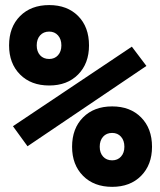

<svg xmlns="http://www.w3.org/2000/svg" viewBox="-20 -723 626 753"><path d="M172.9 -387.7Q101.6 -387.7 58.6 -430.9Q15.6 -474.1 15.6 -544.9Q15.6 -616.7 58.6 -659.9Q101.6 -703.1 172.9 -703.1Q243.7 -703.1 286.4 -660.2Q329.1 -617.2 329.1 -544.9Q329.1 -474.1 286.4 -430.9Q243.7 -387.7 172.9 -387.7ZM419.9 9.8Q348.6 9.8 305.7 -33.4Q262.7 -76.7 262.7 -147.5Q262.7 -219.2 305.7 -262.5Q348.6 -305.7 419.9 -305.7Q490.7 -305.7 533.4 -262.5Q576.2 -219.2 576.2 -147.5Q576.2 -76.7 533.4 -33.4Q490.7 9.8 419.9 9.8ZM87.9 -149.4 30.8 -228 497.1 -540 554.2 -464.4ZM419.9 -94.2Q441.4 -94.2 454.6 -108.9Q467.8 -123.5 467.8 -147.5Q467.8 -171.9 454.6 -186.8Q441.4 -201.7 419.9 -201.7Q397.5 -201.7 384.3 -186.8Q371.1 -171.9 371.1 -147.5Q371.1 -123.5 384.3 -108.9Q397.5 -94.2 419.9 -94.2ZM172.9 -491.7Q194.3 -491.7 207.5 -506.3Q220.7 -521 220.7 -544.9Q220.7 -569.3 207.5 -584.2Q194.3 -599.1 172.9 -599.1Q150.4 -599.1 137.2 -584.2Q124 -569.3 124 -544.9Q124 -521 137.2 -506.3Q150.4 -491.7 172.9 -491.7Z"/></svg>

Font: Cascadia Mono
Style: Bold
Weight: 700
Monospace: yes
Designer: Aaron Bell
Foundry: Saja Typeworks
Version: Version 2404.023; ttfautohint (v1.8.4)